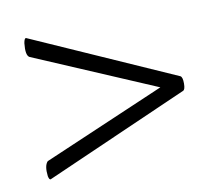

<svg xmlns="http://www.w3.org/2000/svg" viewBox="-49 -410 504 441"><g transform="rotate(-10 203.5 -189.5)"><path d="M371 -206Q376 -203 376 -188.5Q376 -174 371 -172L37 -25Q33 -23 31 -33Q28 -58 37 -67L321 -189L37 -310Q28 -315 31 -343Q33 -355 37 -354Z"/></g></svg>

Font: Cormorant Infant Book
Style: Italic
Weight: 500
Italic angle: -10°
Designer: Christian Thalmann (Catharsis Fonts)
Version: Version 1.000;PS 002.000;hotconv 1.0.88;makeotf.lib2.5.64775